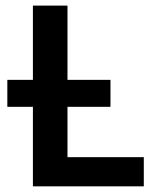

<svg xmlns="http://www.w3.org/2000/svg" viewBox="-20 -658 590 678"><path d="M96.2 0V-638.2H218.3V-103H487.8V0ZM5.9 -376H370.1V-280.8H5.9Z"/></svg>

Font: Code New Roman
Style: Bold
Weight: 700
Monospace: yes
Designer: Sam Radian
Foundry: Code New Roman
Version: Version 1.508 October 19, 2014